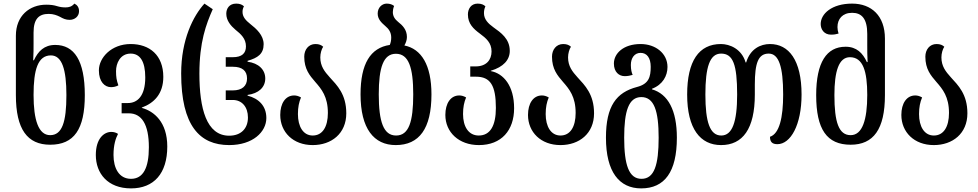

<svg xmlns="http://www.w3.org/2000/svg" viewBox="-20 -792 5421 1064"><path d="M258 10C390 10 450 -75 450 -265C450 -457 391 -543 286 -543C225 -543 191 -508 168 -458H164C166 -489 166 -527 166 -553V-612C166 -689 197 -715 250 -715C276 -715 296 -707 312 -699C330 -689 344 -682 366 -682C393 -682 418 -700 418 -730C418 -754 405 -766 392 -772C378 -755 362 -751 343 -751C326 -751 313 -753 296 -758C280 -763 263 -766 236 -766C144 -766 68 -705 68 -594V-265C68 -75 132 10 258 10ZM258 -43C193 -43 166 -128 166 -266C166 -406 190 -485 262 -485C324 -485 348 -406 348 -265C348 -115 324 -43 258 -43Z M706 252C833 252 907 169 907 20C907 -116 833 -176 766 -194V-196C834 -221 885 -272 885 -366C885 -486 809 -548 704 -548C598 -548 528 -473 528 -402C528 -338 561 -309 595 -309C609 -309 623 -312 636 -319C626 -347 623 -365 623 -398C623 -441 646 -495 704 -495C756 -495 785 -452 785 -363C785 -258 740 -221 689 -221H654V-164H694C765 -164 805 -103 805 24C805 139 773 199 706 199C639 199 609 139 609 67C609 11 621 -25 634 -50C624 -57 611 -61 597 -61C556 -61 511 -24 511 67C511 169 577 252 706 252Z M1250 12C1381 12 1456 -61 1456 -138C1456 -205 1414 -246 1352 -262V-266C1413 -274 1450 -308 1450 -357C1450 -406 1413 -442 1352 -450V-455C1408 -471 1441 -493 1441 -547C1441 -597 1400 -633 1367 -659C1342 -679 1324 -698 1324 -726C1324 -737 1326 -746 1332 -757C1322 -766 1310 -772 1289 -772C1250 -772 1234 -744 1234 -716C1234 -678 1259 -649 1285 -627C1315 -603 1343 -578 1343 -535C1343 -497 1321 -475 1270 -475H1231V-422H1271C1322 -422 1349 -400 1349 -357C1349 -316 1322 -291 1270 -291H1231V-238H1270C1321 -238 1354 -199 1354 -141C1354 -79 1315 -40 1250 -40C1124 -40 1085 -191 1085 -384C1085 -559 1122 -657 1159 -741L1113 -772C1051 -704 984 -573 984 -385C984 -95 1087 12 1250 12Z M1713 12C1817 12 1899 -52 1899 -164C1899 -270 1848 -319 1807 -364C1779 -395 1755 -425 1755 -474C1755 -496 1762 -520 1771 -533C1761 -542 1749 -548 1728 -548C1690 -548 1666 -517 1666 -478C1666 -409 1696 -374 1727 -338C1762 -298 1797 -256 1797 -166C1797 -89 1767 -41 1713 -41C1660 -41 1631 -91 1631 -160C1631 -198 1637 -226 1648 -252C1634 -260 1622 -263 1610 -263C1562 -263 1533 -219 1533 -155C1533 -60 1604 12 1713 12Z M2221 -540C2229 -554 2235 -570 2235 -587C2235 -628 2210 -652 2186 -671C2169 -685 2157 -701 2157 -725C2157 -735 2159 -746 2164 -759C2154 -767 2141 -772 2123 -772C2097 -772 2073 -750 2073 -717C2073 -686 2093 -667 2116 -647C2134 -632 2148 -613 2148 -584C2148 -568 2145 -554 2140 -543C2033 -527 1978 -439 1978 -269C1978 -79 2052 12 2173 12C2303 12 2371 -79 2371 -269C2371 -432 2315 -521 2221 -540ZM2175 -41C2105 -41 2079 -118 2079 -269C2079 -417 2104 -494 2174 -494C2245 -494 2270 -417 2270 -269C2270 -118 2246 -41 2175 -41Z M2634 12C2759 12 2829 -70 2829 -192C2829 -317 2770 -385 2700 -398V-400C2770 -421 2805 -460 2805 -510C2805 -577 2756 -611 2714 -641C2685 -662 2662 -685 2662 -719C2662 -732 2664 -744 2670 -757C2660 -766 2648 -772 2627 -772C2589 -772 2573 -741 2573 -712C2573 -660 2604 -632 2639 -606C2674 -580 2704 -555 2704 -507C2704 -461 2676 -424 2616 -424H2586V-367H2618C2697 -367 2728 -319 2728 -194C2728 -96 2697 -41 2633 -41C2576 -41 2546 -91 2546 -160C2546 -198 2552 -226 2563 -252C2549 -260 2537 -263 2525 -263C2477 -263 2448 -219 2448 -155C2448 -60 2522 12 2634 12Z M3086 12C3190 12 3272 -52 3272 -164C3272 -270 3221 -319 3180 -364C3152 -395 3128 -425 3128 -474C3128 -496 3135 -520 3144 -533C3134 -542 3122 -548 3101 -548C3063 -548 3039 -517 3039 -478C3039 -409 3069 -374 3100 -338C3135 -298 3170 -256 3170 -166C3170 -89 3140 -41 3086 -41C3033 -41 3004 -91 3004 -160C3004 -198 3010 -226 3021 -252C3007 -260 2995 -263 2983 -263C2935 -263 2906 -219 2906 -155C2906 -60 2977 12 3086 12Z M3533 252C3663 252 3731 161 3731 -29C3731 -181 3682 -271 3593 -297V-300C3653 -323 3679 -372 3679 -421C3679 -496 3613 -548 3530 -548C3435 -548 3382 -496 3382 -440C3382 -392 3411 -370 3442 -370C3458 -370 3473 -373 3486 -377C3481 -388 3476 -405 3476 -432C3476 -469 3495 -499 3530 -499C3565 -499 3586 -471 3586 -422C3586 -366 3576 -327 3510 -310C3396 -280 3338 -205 3338 -29C3338 161 3412 252 3533 252ZM3535 199C3465 199 3439 122 3439 -29C3439 -177 3464 -254 3534 -254C3605 -254 3630 -177 3630 -29C3630 122 3606 199 3535 199Z M3976 12C4096 12 4163 -78 4163 -268V-323C4163 -443 4182 -495 4240 -495C4296 -495 4320 -422 4320 -268C4320 -140 4299 -51 4247 -34C4247 -6 4259 7 4288 7C4361 7 4422 -99 4422 -268C4422 -459 4351 -548 4247 -548C4195 -548 4138 -522 4115 -446H4112C4090 -521 4024 -548 3975 -548C3853 -548 3788 -454 3788 -268C3788 -78 3861 12 3976 12ZM3977 -41C3914 -41 3889 -116 3889 -268C3889 -420 3913 -495 3976 -495C4042 -495 4065 -435 4065 -268C4065 -116 4038 -41 3977 -41Z M4694 10C4820 10 4884 -75 4884 -265V-578C4884 -705 4809 -772 4702 -772C4589 -772 4528 -715 4528 -659C4528 -629 4547 -600 4585 -600C4602 -600 4614 -602 4627 -606C4623 -619 4621 -631 4621 -642C4621 -687 4649 -721 4702 -721C4755 -721 4786 -689 4786 -604V-543C4786 -516 4786 -479 4788 -448H4784C4761 -498 4727 -533 4666 -533C4561 -533 4503 -447 4503 -265C4503 -75 4562 10 4694 10ZM4694 -43C4628 -43 4604 -115 4604 -265C4604 -396 4628 -475 4690 -475C4763 -475 4786 -396 4786 -266C4786 -128 4759 -43 4694 -43Z M5155 12C5259 12 5341 -52 5341 -164C5341 -270 5290 -319 5249 -364C5221 -395 5197 -425 5197 -474C5197 -496 5204 -520 5213 -533C5203 -542 5191 -548 5170 -548C5132 -548 5108 -517 5108 -478C5108 -409 5138 -374 5169 -338C5204 -298 5239 -256 5239 -166C5239 -89 5209 -41 5155 -41C5102 -41 5073 -91 5073 -160C5073 -198 5079 -226 5090 -252C5076 -260 5064 -263 5052 -263C5004 -263 4975 -219 4975 -155C4975 -60 5046 12 5155 12Z"/></svg>

Font: Noto Serif Georgian ExtraCondensed Medium
Style: Regular
Weight: 500
Width: 2
Designer: Monotype Design Team, Akaki Razmadze
Foundry: Google LLC
Version: Version 2.003